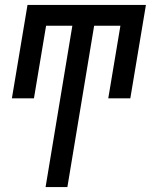

<svg xmlns="http://www.w3.org/2000/svg" viewBox="-20 -540 640 775"><path d="M164 215 272 -436H166L117 -143H28L91 -520H569L506 -143H417L466 -436H360L252 215Z"/></svg>

Font: Iosevka Md Ex Obl
Style: Regular
Weight: 500
Width: 7
Italic angle: -9°
Monospace: yes
Designer: Belleve Invis
Foundry: Belleve Invis
Version: Version 32.5.0; ttfautohint (v1.8.4)